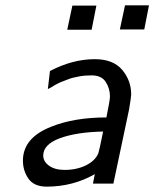

<svg xmlns="http://www.w3.org/2000/svg" viewBox="-20 -680 572 711"><path d="M64.9 -85Q64.9 -169.9 169.9 -210.9Q254.9 -245.1 374 -245.1Q387.2 -309.1 387.2 -323.2Q387.2 -352.1 371.6 -376.5Q356 -400.9 318.8 -400.9Q305.7 -400.9 293.9 -399.9Q282.2 -398.9 270.5 -396.5Q258.8 -394 250 -392.1Q241.2 -390.1 230.2 -385.5Q219.2 -380.9 213.1 -378.9Q207 -377 196 -371.6Q185.1 -366.2 182.6 -364.5Q180.2 -362.8 169.2 -356.4Q158.2 -350.1 157.2 -350.1L165 -417Q249 -460.9 331.1 -460.9Q398.9 -460.9 432.4 -421.4Q465.8 -381.8 465.8 -330.1Q465.8 -321.3 458 -274.9L399.9 0H324.2L331.1 -35.2Q251 10.7 153.8 11.2Q106 11.2 85.4 -18.3Q64.9 -47.9 64.9 -85ZM140.1 -104Q140.1 -82 161.6 -66.4Q183.1 -50.8 219.2 -50.8Q264.2 -50.8 298.6 -67.9Q333 -85 344.2 -112.8Q348.1 -124 361.8 -192.9Q263.7 -190.9 201.2 -168Q140.1 -145 140.1 -104ZM229 -569.8 248 -659.2H336.9L319.3 -569.8ZM423.8 -570.8 442.9 -660.2H531.7L514.2 -570.8Z"/></svg>

Font: CMU Sans Serif
Style: Oblique
Weight: 500
Italic angle: -12°
Version: Version 0.7.0